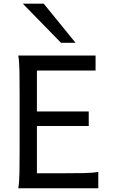

<svg xmlns="http://www.w3.org/2000/svg" viewBox="-20 -1011 606 1031"><path d="M456.5 -412.6V-334.5H178.2V-80.6H307.1Q379.9 -80.6 429.2 -81.5Q478.5 -82.5 507.8 -87.9V0H78.1Q83.5 -29.3 84.5 -84.7Q85.4 -140.1 85.4 -212.4V-500.5Q85.4 -572.8 84.5 -628.2Q83.5 -683.6 78.1 -712.9H493.2V-632.3H178.2V-412.6ZM214.8 -991.2 385.7 -781.2H307.6L102.5 -991.2Z"/></svg>

Font: Andika Basic
Style: Regular
Weight: 400
Designer: Annie Olsen & Victor Gaultney
Foundry: SIL International
Version: Version 1.000